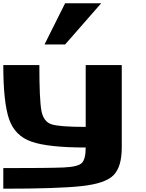

<svg xmlns="http://www.w3.org/2000/svg" viewBox="-20 -1020 884 1165"><path d="M0 -625H218.8Q218.8 -414.1 231.4 -347.7Q244.1 -281.2 293 -265.6Q341.8 -250 500 -250V-625H718.8V-125Q718.8 -7.8 668.9 43Q619.1 93.8 473.6 109.4Q328.1 125 0 125V0Q281.2 0 367.2 -3.9Q453.1 -7.8 476.6 -31.2Q500 -54.7 500 -125Q273.4 -125 171.9 -160.2Q70.3 -195.3 35.2 -296.9Q0 -398.4 0 -625ZM375 -750H250L375 -1000H593.8Z"/></svg>

Font: CraftyPE
Style: Regular
Weight: 400
Designer: Erek Butcher
Foundry: Haunted Coop
Version: Version 0.018;April 4, 2024;FontCreator 15.0.0.2962 64-bit